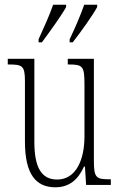

<svg xmlns="http://www.w3.org/2000/svg" viewBox="-20 -786 509 816"><path d="M276 -619V-606H289C325 -652 374 -721 393 -756V-766H338C322 -721 303 -676 276 -619ZM144 -619V-606H158C192 -652 242 -721 261 -756V-766H206C190 -721 170 -676 144 -619ZM215 10C275 10 312 -23 337 -78H341L346 0H451V-24H448C389 -24 379 -29 379 -103V-536H268V-512H271C333 -512 339 -505 339 -425V-206C339 -107 303 -23 223 -23C155 -23 126 -76 126 -184V-536H13V-512H17C76 -512 86 -506 86 -440V-184C86 -45 133 10 215 10Z"/></svg>

Font: Noto Serif Armenian ExtraCondensed ExtraLight
Style: Regular
Weight: 200
Width: 2
Designer: Monotype Design Team
Foundry: Monotype Imaging Inc.
Version: Version 2.008